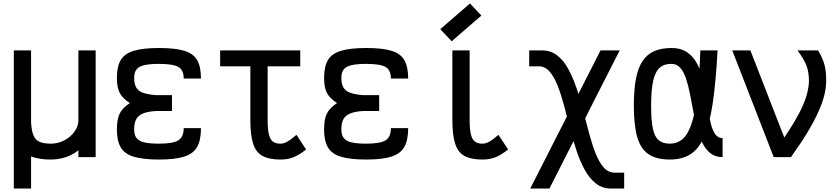

<svg xmlns="http://www.w3.org/2000/svg" viewBox="-20 -910 4840 1112"><path d="M60 182V-618H160V-199Q163 -152 174 -125.5Q185 -99 209 -88.5Q233 -78 275 -78Q306 -78 334.5 -89Q363 -100 385.5 -119.5Q408 -139 421 -163Q434 -187 434 -214V-618H534V0H434V-40Q414 -23 389 -11Q364 1 335 7.5Q306 14 275 14Q240 14 211.5 9.5Q183 5 160 -4V182Z M901 14Q809 14 755.5 -2Q702 -18 679.5 -56Q657 -94 657 -160Q657 -219 673 -252Q689 -285 732 -313Q689 -341 673 -372.5Q657 -404 657 -459Q657 -525 679.5 -562.5Q702 -600 755.5 -616Q809 -632 901 -632Q994 -632 1047 -616Q1100 -600 1122 -561.5Q1144 -523 1144 -455H1044Q1044 -504 1013.5 -522Q983 -540 901 -540Q847 -540 815.5 -532.5Q784 -525 770.5 -507.5Q757 -490 757 -459Q757 -425 768.5 -404Q780 -383 807.5 -373Q835 -363 882 -359H976V-267H882Q835 -264 807.5 -252.5Q780 -241 768.5 -219Q757 -197 757 -160Q757 -129 770.5 -111Q784 -93 815.5 -85.5Q847 -78 901 -78Q983 -78 1013.5 -97.5Q1044 -117 1044 -168H1144Q1144 -99 1122 -59.5Q1100 -20 1047 -3Q994 14 901 14Z M1604 14Q1538 14 1500 -7Q1462 -28 1446 -78Q1430 -128 1430 -214V-588H1530V-214Q1530 -163 1537 -133Q1544 -103 1560 -90.5Q1576 -78 1604 -78Q1623 -78 1643 -89Q1663 -100 1697 -129L1753 -44Q1710 -11 1678 1.5Q1646 14 1604 14ZM1255 -526V-618H1719V-526Z M2101 14Q2009 14 1955.5 -2Q1902 -18 1879.5 -56Q1857 -94 1857 -160Q1857 -219 1873 -252Q1889 -285 1932 -313Q1889 -341 1873 -372.5Q1857 -404 1857 -459Q1857 -525 1879.5 -562.5Q1902 -600 1955.5 -616Q2009 -632 2101 -632Q2194 -632 2247 -616Q2300 -600 2322 -561.5Q2344 -523 2344 -455H2244Q2244 -504 2213.5 -522Q2183 -540 2101 -540Q2047 -540 2015.5 -532.5Q1984 -525 1970.5 -507.5Q1957 -490 1957 -459Q1957 -425 1968.5 -404Q1980 -383 2007.5 -373Q2035 -363 2082 -359H2176V-267H2082Q2035 -264 2007.5 -252.5Q1980 -241 1968.5 -219Q1957 -197 1957 -160Q1957 -129 1970.5 -111Q1984 -93 2015.5 -85.5Q2047 -78 2101 -78Q2183 -78 2213.5 -97.5Q2244 -117 2244 -168H2344Q2344 -99 2322 -59.5Q2300 -20 2247 -3Q2194 14 2101 14Z M2774 14Q2708 14 2670 -7Q2632 -28 2616 -78Q2600 -128 2600 -214V-618H2700V-214Q2700 -163 2707 -133Q2714 -103 2730 -90.5Q2746 -78 2774 -78Q2793 -78 2813 -89Q2833 -100 2867 -129L2923 -44Q2880 -11 2848 1.5Q2816 14 2774 14ZM2596 -671 2530 -741 2702 -890 2768 -820Z M3520 182Q3468 182 3430.5 152Q3393 122 3365.5 71.5Q3338 21 3317.5 -42Q3297 -105 3280 -172Q3263 -239 3246 -302Q3229 -365 3209 -415.5Q3189 -466 3162.5 -496Q3136 -526 3100 -526H3045V-618H3120Q3171 -618 3208.5 -588Q3246 -558 3273 -507.5Q3300 -457 3321 -394Q3342 -331 3359 -264Q3376 -197 3393 -134Q3410 -71 3430 -20.5Q3450 30 3476.5 60Q3503 90 3540 90H3595V182ZM3051 182 3458 -618H3569L3162 182Z M4165 -110V0Q4123 0 4094.5 -22.5Q4066 -45 4047.5 -83.5Q4029 -122 4016.5 -170Q4004 -218 3994.5 -269.5Q3985 -321 3975.5 -369Q3966 -417 3953 -455.5Q3940 -494 3920 -517Q3900 -540 3870 -540Q3828 -541 3802 -519Q3776 -497 3763.5 -444Q3751 -391 3751 -298Q3751 -214 3761 -166Q3771 -118 3795 -98Q3819 -78 3860 -78Q3901 -78 3931.5 -103Q3962 -128 3983.5 -188.5Q4005 -249 4018 -353.5Q4031 -458 4036 -618H4136Q4126 -435 4108 -313Q4090 -191 4058.5 -119Q4027 -47 3978.5 -16.5Q3930 14 3860 14Q3782 14 3736 -17Q3690 -48 3670.5 -116.5Q3651 -185 3651 -298Q3651 -389 3663 -453Q3675 -517 3701.5 -556.5Q3728 -596 3769.5 -614Q3811 -632 3870 -632Q3921 -632 3955.5 -610Q3990 -588 4012 -550.5Q4034 -513 4047 -467Q4060 -421 4067.5 -371Q4075 -321 4081.5 -275Q4088 -229 4097.5 -191.5Q4107 -154 4123 -132Q4139 -110 4165 -110Z M4461 0 4221 -618H4326L4561 -14V0ZM4561 0 4504 -87Q4549 -151 4580 -203.5Q4611 -256 4630 -299.5Q4649 -343 4657 -378.5Q4665 -414 4665 -443Q4665 -492 4651 -529.5Q4637 -567 4599 -618H4718Q4745 -573 4755 -535.5Q4765 -498 4765 -443Q4765 -404 4754.5 -360.5Q4744 -317 4720.5 -264Q4697 -211 4658 -146Q4619 -81 4561 0Z"/></svg>

Font: Victor Mono
Style: Bold
Weight: 700
Monospace: yes
Designer: Rune Bjørnerås
Version: Version 1.561;gftools[0.9.30]